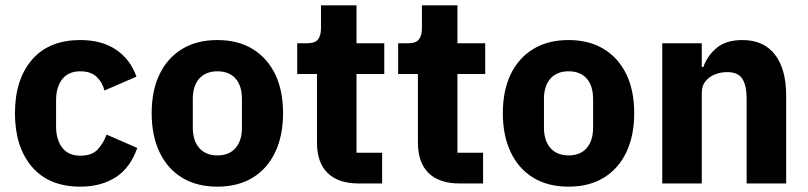

<svg xmlns="http://www.w3.org/2000/svg" viewBox="-20 -687 3027 719"><path d="M281 12Q163 12 99.5 -62.5Q36 -137 36 -263Q36 -389 99.5 -463Q163 -537 281 -537Q361 -537 414.5 -501Q468 -465 491 -400L371 -348Q364 -378 342 -399Q320 -420 281 -420Q236 -420 213 -390.5Q190 -361 190 -311V-213Q190 -164 213 -134Q236 -104 281 -104Q325 -104 346.5 -128Q368 -152 379 -183L494 -133Q468 -58 413 -23Q358 12 281 12Z M794 12Q717 12 662 -21.5Q607 -55 577.5 -117Q548 -179 548 -263Q548 -348 577.5 -409Q607 -470 662 -503.5Q717 -537 794 -537Q871 -537 926 -503.5Q981 -470 1010.5 -409Q1040 -348 1040 -263Q1040 -179 1010.5 -117Q981 -55 926 -21.5Q871 12 794 12ZM794 -105Q838 -105 862 -132.5Q886 -160 886 -209V-316Q886 -366 862 -393Q838 -420 794 -420Q751 -420 726.5 -393Q702 -366 702 -316V-209Q702 -160 726.5 -132.5Q751 -105 794 -105Z M1411 0H1323Q1247 0 1207 -39Q1167 -78 1167 -153V-410H1093V-525H1130Q1160 -525 1171 -539.5Q1182 -554 1182 -581V-667H1315V-525H1419V-410H1315V-115H1411Z M1789 0H1701Q1625 0 1585 -39Q1545 -78 1545 -153V-410H1471V-525H1508Q1538 -525 1549 -539.5Q1560 -554 1560 -581V-667H1693V-525H1797V-410H1693V-115H1789Z M2109 12Q2032 12 1977 -21.5Q1922 -55 1892.5 -117Q1863 -179 1863 -263Q1863 -348 1892.5 -409Q1922 -470 1977 -503.5Q2032 -537 2109 -537Q2186 -537 2241 -503.5Q2296 -470 2325.5 -409Q2355 -348 2355 -263Q2355 -179 2325.5 -117Q2296 -55 2241 -21.5Q2186 12 2109 12ZM2109 -105Q2153 -105 2177 -132.5Q2201 -160 2201 -209V-316Q2201 -366 2177 -393Q2153 -420 2109 -420Q2066 -420 2041.5 -393Q2017 -366 2017 -316V-209Q2017 -160 2041.5 -132.5Q2066 -105 2109 -105Z M2608 0H2460V-525H2608V-436H2614Q2628 -477 2663 -507Q2698 -537 2760 -537Q2840 -537 2882 -482.6Q2924 -428.2 2924 -329V0H2776V-317Q2776 -366.6 2760 -391.8Q2744 -417 2703 -417Q2679.2 -417 2657.6 -408.5Q2636 -400 2622 -382.9Q2608 -365.7 2608 -340Z"/></svg>

Font: IBM Plex Sans
Style: Regular
Weight: 400
Designer: Mike Abbink, Paul van der Laan, Pieter van Rosmalen
Foundry: Bold Monday
Version: Version 3.201